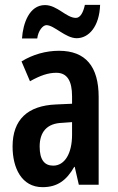

<svg xmlns="http://www.w3.org/2000/svg" viewBox="-20 -764 489 794"><path d="M71 -605H134C138 -637 157 -660 172 -660C204 -660 251 -606 297 -606C347 -606 391 -654 394 -744H331C325 -715 313 -690 294 -690C254 -690 217 -743 166 -743C101 -743 75 -667 71 -605ZM224 -554C170 -554 116 -539 69 -510L104 -428C147 -452 179 -463 213 -463C258 -463 278 -429 278 -366V-335L211 -332C95 -327 32 -270 32 -158C32 -70 69 10 156 10C217 10 255 -18 287 -74H289L306 0H388V-363C388 -489 334 -554 224 -554ZM237 -256 278 -259V-207C278 -128 247 -79 200 -79C164 -79 144 -103 144 -158C144 -218 174 -254 237 -256Z"/></svg>

Font: Noto Sans Gurmukhi UI ExtraCondensed SemiBold
Style: Regular
Weight: 600
Width: 2
Designer: Jelle Bosma - Monotype Design Team
Foundry: Monotype Imaging Inc.
Version: Version 2.004